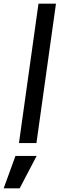

<svg xmlns="http://www.w3.org/2000/svg" viewBox="-69 -777 328 1043"><path d="M34 0 140 -757H235L129 0ZM-49 246 15 70H130L38 246Z"/></svg>

Font: Plus Jakarta Sans Medium
Style: Italic
Weight: 500
Italic angle: -8°
Designer: Gumpita Rahayu
Foundry: Tokotype
Version: Version 2.071; ttfautohint (v1.8.4.7-5d5b);gftools[0.9.29]